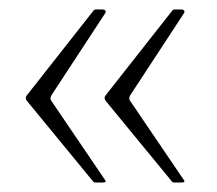

<svg xmlns="http://www.w3.org/2000/svg" viewBox="-20 -465 461 407"><path d="M370 -83Q374 -78 363 -78H351Q345 -78 343 -82L205 -250Q199 -257 204 -263L344 -441Q346 -444 347.5 -444.5Q349 -445 351 -445H365Q368 -445 370 -443Q372 -441 370 -437L256 -263Q252 -256 256 -251ZM203 -83Q207 -78 196 -78H184Q178 -78 176 -82L38 -250Q32 -257 37 -263L177 -441Q179 -444 180.5 -444.5Q182 -445 184 -445H198Q201 -445 203 -443Q205 -441 203 -437L89 -263Q85 -256 89 -251Z"/></svg>

Font: Libre Franklin Thin
Style: Regular
Weight: 100
Designer: Pablo Impallari, Rodrigo Fuenzalida, Nhung Nguyen
Foundry: Impallari Type
Version: Version 3.000